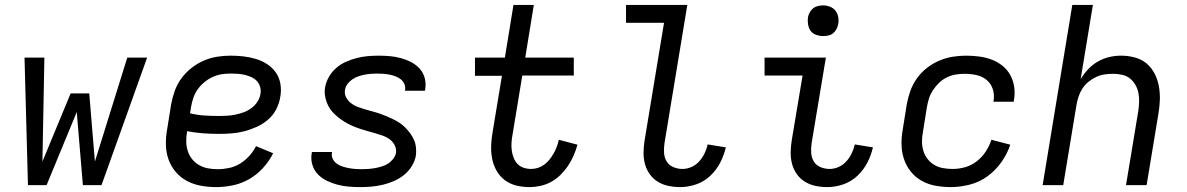

<svg xmlns="http://www.w3.org/2000/svg" viewBox="-20 -755 4840 783"><path d="M94 0 80 -520H161L153 -96L268 -374H344L367 -96L499 -520H580L394 0H318L293 -298L170 0Z M862 8Q830 8 799.5 2.5Q769 -3 742.5 -17Q716 -31 696.5 -54Q677 -77 667 -105.5Q657 -134 656.5 -166Q656 -198 662 -230L678 -330Q683 -357 692.5 -384Q702 -411 719.5 -435Q737 -459 760.5 -477.5Q784 -496 810.5 -507.5Q837 -519 864.5 -523.5Q892 -528 920 -528Q947 -528 973 -525Q999 -522 1024 -514.5Q1049 -507 1070 -493Q1091 -479 1105 -459Q1119 -439 1123.5 -413Q1128 -387 1123 -360Q1119 -334 1106.5 -309.5Q1094 -285 1073 -267Q1052 -249 1026.5 -237.5Q1001 -226 975.5 -219.5Q950 -213 924 -211Q898 -209 873 -209Q840 -209 807 -211.5Q774 -214 743 -220V-218Q739 -197 739.5 -177Q740 -157 746 -138.5Q752 -120 764 -105.5Q776 -91 792.5 -81.5Q809 -72 828.5 -68.5Q848 -65 868 -65Q891 -65 914.5 -70Q938 -75 958.5 -87.5Q979 -100 996 -118.5Q1013 -137 1024 -159L1094 -130Q1078 -98 1053 -70.5Q1028 -43 997 -25Q966 -7 931 0.5Q896 8 862 8ZM873 -282Q889 -282 906 -283Q923 -284 940 -287.5Q957 -291 973.5 -297Q990 -303 1004.5 -313.5Q1019 -324 1029 -339Q1039 -354 1042 -371Q1045 -386 1041 -400Q1037 -414 1028 -424Q1019 -434 1006 -440Q993 -446 979 -449.5Q965 -453 950 -454Q935 -455 920 -455Q901 -455 882.5 -452Q864 -449 846 -440.5Q828 -432 812.5 -419Q797 -406 785.5 -389.5Q774 -373 768 -354.5Q762 -336 759 -318L755 -293Q783 -286 813 -284Q843 -282 873 -282Z M1450 8Q1425 8 1401.5 6Q1378 4 1355.5 -2Q1333 -8 1312.5 -18Q1292 -28 1276.5 -44Q1261 -60 1254 -82.5Q1247 -105 1251 -129L1252 -135H1334V-133Q1331 -119 1337 -107Q1343 -95 1353.5 -87.5Q1364 -80 1376.5 -76Q1389 -72 1402 -69.5Q1415 -67 1428.5 -66Q1442 -65 1456 -65Q1469 -65 1482.5 -66Q1496 -67 1509.5 -69.5Q1523 -72 1536.5 -76Q1550 -80 1562 -87.5Q1574 -95 1583 -106.5Q1592 -118 1595 -132Q1597 -148 1590 -162Q1583 -176 1571 -185.5Q1559 -195 1544 -200.5Q1529 -206 1514 -210.5Q1499 -215 1484 -219Q1469 -223 1453.5 -228Q1438 -233 1423.5 -239Q1409 -245 1396 -252Q1383 -259 1370.5 -268Q1358 -277 1346.5 -287.5Q1335 -298 1326.5 -310.5Q1318 -323 1312.5 -337.5Q1307 -352 1305 -368Q1303 -384 1306 -400Q1310 -422 1322 -442.5Q1334 -463 1352 -478.5Q1370 -494 1392 -503.5Q1414 -513 1435.5 -518.5Q1457 -524 1479.5 -526Q1502 -528 1523 -528Q1547 -528 1570 -526Q1593 -524 1615 -518Q1637 -512 1657 -501.5Q1677 -491 1691.5 -475Q1706 -459 1712 -437Q1718 -415 1714 -391L1713 -385H1631L1632 -387Q1634 -401 1629 -412.5Q1624 -424 1614.5 -431.5Q1605 -439 1593.5 -443.5Q1582 -448 1569.5 -450.5Q1557 -453 1544 -454Q1531 -455 1517 -455Q1505 -455 1492.5 -454Q1480 -453 1467 -450.5Q1454 -448 1441 -443.5Q1428 -439 1417 -431.5Q1406 -424 1397.5 -413Q1389 -402 1387 -389Q1384 -372 1391.5 -358Q1399 -344 1411 -334.5Q1423 -325 1437.5 -319.5Q1452 -314 1467 -309.5Q1482 -305 1497.5 -301Q1513 -297 1527.5 -292Q1542 -287 1556.5 -281Q1571 -275 1585 -268Q1599 -261 1611.5 -252.5Q1624 -244 1634.5 -233Q1645 -222 1654 -209.5Q1663 -197 1669 -183Q1675 -169 1676.5 -153Q1678 -137 1676 -120Q1672 -98 1659 -77Q1646 -56 1627 -41Q1608 -26 1586 -16.5Q1564 -7 1541 -1.5Q1518 4 1495 6Q1472 8 1450 8Z M2139 8Q2111 8 2085 1.5Q2059 -5 2038.5 -20.5Q2018 -36 2005 -59Q1992 -82 1987 -108Q1982 -134 1983 -161.5Q1984 -189 1989 -217L2027 -446H1917V-520H2039L2074 -735H2157L2122 -520H2320V-447H2110L2070 -205Q2067 -189 2066 -173Q2065 -157 2067 -141.5Q2069 -126 2074.5 -112Q2080 -98 2090 -87Q2100 -76 2115 -71Q2130 -66 2146 -66Q2160 -66 2174 -70.5Q2188 -75 2200 -84Q2212 -93 2221.5 -105Q2231 -117 2238.5 -130.5Q2246 -144 2251 -157.5Q2256 -171 2259 -185L2335 -165Q2329 -143 2319.5 -121Q2310 -99 2297 -79.5Q2284 -60 2266.5 -42.5Q2249 -25 2228 -13.5Q2207 -2 2184 3Q2161 8 2139 8Z M2754 8Q2729 8 2705.5 3Q2682 -2 2662.5 -14Q2643 -26 2629.5 -45Q2616 -64 2610 -87Q2604 -110 2604.5 -134.5Q2605 -159 2609 -184L2688 -662H2533V-735H2783L2690 -172Q2687 -152 2688 -132.5Q2689 -113 2698.5 -97Q2708 -81 2726 -73.5Q2744 -66 2763 -66Q2782 -66 2800 -74Q2818 -82 2831.5 -97Q2845 -112 2853.5 -130Q2862 -148 2866 -166L2940 -154Q2933 -123 2917.5 -92.5Q2902 -62 2876.5 -38Q2851 -14 2818.5 -3Q2786 8 2754 8Z M3354 8Q3329 8 3305.5 3Q3282 -2 3262.5 -14Q3243 -26 3229.5 -45Q3216 -64 3210 -87Q3204 -110 3204.5 -134.5Q3205 -159 3209 -184L3253 -447H3098V-520H3348L3290 -172Q3287 -152 3288 -132.5Q3289 -113 3298.5 -97Q3308 -81 3326 -73.5Q3344 -66 3363 -66Q3382 -66 3400 -74Q3418 -82 3431.5 -97Q3445 -112 3453.5 -130Q3462 -148 3466 -166L3540 -154Q3533 -123 3517.5 -92.5Q3502 -62 3476.5 -38Q3451 -14 3418.5 -3Q3386 8 3354 8ZM3336 -608Q3322 -608 3308 -613Q3294 -618 3286 -629Q3278 -640 3275.5 -655Q3273 -670 3275 -685Q3277 -695 3282.5 -705Q3288 -715 3296.5 -721.5Q3305 -728 3315.5 -730.5Q3326 -733 3337 -733Q3351 -733 3365 -727.5Q3379 -722 3387.5 -711Q3396 -700 3398.5 -685Q3401 -670 3398 -655Q3396 -645 3390.5 -635Q3385 -625 3376.5 -618.5Q3368 -612 3357.5 -610Q3347 -608 3336 -608Z M3858 8Q3826 8 3795.5 2.5Q3765 -3 3739 -17.5Q3713 -32 3694.5 -55Q3676 -78 3666.5 -106.5Q3657 -135 3656.5 -166.5Q3656 -198 3662 -230L3678 -330Q3683 -357 3692.5 -384Q3702 -411 3719 -435Q3736 -459 3759.5 -477.5Q3783 -496 3810 -507.5Q3837 -519 3864.5 -523.5Q3892 -528 3919 -528Q3947 -528 3973.5 -524.5Q4000 -521 4024 -512Q4048 -503 4068 -487Q4088 -471 4100 -449Q4112 -427 4116 -400.5Q4120 -374 4115 -347L4114 -340H4031L4032 -344Q4036 -369 4028.5 -392Q4021 -415 4003 -429.5Q3985 -444 3961.5 -449Q3938 -454 3913 -454Q3896 -454 3877.5 -451Q3859 -448 3841.5 -439.5Q3824 -431 3810 -417.5Q3796 -404 3785 -387.5Q3774 -371 3768.5 -353.5Q3763 -336 3760 -318L3744 -218Q3740 -198 3740 -178Q3740 -158 3745.5 -140Q3751 -122 3762.5 -107Q3774 -92 3790 -82.5Q3806 -73 3825.5 -69.5Q3845 -66 3865 -66Q3890 -66 3915.5 -73Q3941 -80 3963 -97Q3985 -114 4000 -137Q4015 -160 4023 -185L4100 -165Q4088 -128 4064 -94Q4040 -60 4007 -36Q3974 -12 3934.5 -2Q3895 8 3858 8Z M4232 0 4353 -735H4437L4387 -432Q4400 -454 4418 -473Q4436 -492 4458 -504.5Q4480 -517 4504 -522.5Q4528 -528 4552 -528Q4581 -528 4608.5 -520.5Q4636 -513 4656 -496Q4676 -479 4688.5 -455Q4701 -431 4706 -403.5Q4711 -376 4710 -347.5Q4709 -319 4704 -290L4656 0H4572L4622 -302Q4625 -321 4625.5 -340Q4626 -359 4622.5 -376.5Q4619 -394 4610 -409.5Q4601 -425 4587.5 -435.5Q4574 -446 4556 -450Q4538 -454 4519 -454Q4502 -454 4484.5 -451.5Q4467 -449 4450 -441Q4433 -433 4418.5 -421Q4404 -409 4394 -393.5Q4384 -378 4378.5 -361Q4373 -344 4370 -327L4316 0Z"/></svg>

Font: Iosevka Extended
Style: Italic
Weight: 400
Width: 7
Italic angle: -9°
Monospace: yes
Designer: Belleve Invis
Foundry: Belleve Invis
Version: Version 32.5.0; ttfautohint (v1.8.4)